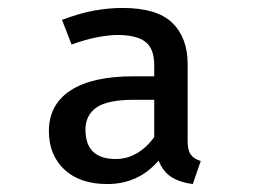

<svg xmlns="http://www.w3.org/2000/svg" viewBox="-20 -771 640 483"><path d="M452 -416Q452 -393 460 -382Q468 -371 485 -366L465 -308Q433 -312 411.5 -325.5Q390 -339 379 -367Q328 -308 250 -308Q181 -308 142 -344.5Q103 -381 103 -441Q103 -508 157.5 -543.5Q212 -579 315 -579H368V-607Q368 -649 345.5 -666Q323 -683 276 -683Q255 -683 225.5 -677.5Q196 -672 160 -659L136 -721Q181 -738 217.5 -744.5Q254 -751 288 -751Q375 -751 413.5 -713.5Q452 -676 452 -610ZM271 -371Q300 -371 324.5 -385.5Q349 -400 368 -426V-520H318Q250 -520 222.5 -500.5Q195 -481 195 -445Q195 -371 271 -371Z"/></svg>

Font: Feura Sans
Style: Regular
Weight: 400
Designer: Carrois Corporate & Edenspiekermann
Foundry: Carrois Corporate GbR & Edenspiekermann AG
Version: Version 1.001